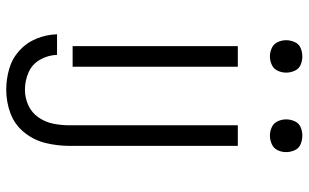

<svg xmlns="http://www.w3.org/2000/svg" viewBox="-207 -570 990 616"><g transform="rotate(90 288.0 -262.0)"><path d="M415 -633Q429 -633 442.5 -639Q456 -645 462 -658Q468 -671 468 -685Q468 -699 462 -712.5Q456 -726 442.5 -731.5Q429 -737 415 -737Q401 -737 388 -731.5Q375 -726 369 -712.5Q363 -699 363 -685Q363 -671 369 -658Q375 -645 388 -639Q401 -633 415 -633ZM161 -633Q175 -633 188 -639Q201 -645 207 -658Q213 -671 213 -685Q213 -699 207 -712.5Q201 -726 188 -731.5Q175 -737 161 -737Q147 -737 134 -731.5Q121 -726 115 -712.5Q109 -699 109 -685Q109 -671 115 -658Q121 -645 134 -639Q147 -633 161 -633ZM268 213Q307 213 343.5 199.5Q380 186 405 155Q430 124 439 86Q448 48 448 10V-530H382V10Q382 36 377 61.5Q372 87 357 109Q342 131 318 142Q294 153 268 153Q239 153 212.5 141.5Q186 130 171.5 104.5Q157 79 156 50H90Q91 84 104 116Q117 148 142.5 171Q168 194 201 203.5Q234 213 268 213ZM128 0H194V-530H128Z"/></g></svg>

Font: Iosevka Sparkle Light
Style: Regular
Weight: 300
Designer: Belleve Invis
Foundry: Belleve Invis
Version: Version 4.5.0; ttfautohint (v1.8.3)